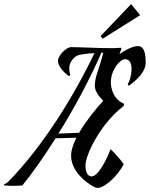

<svg xmlns="http://www.w3.org/2000/svg" viewBox="-174 -905 731 937"><path d="M431 -399C378 -420 367 -477 367 -502C367 -565 411 -616 437 -616C455 -616 468 -601 468 -569C468 -536 457 -504 449 -494L454 -486C454 -486 537 -540 537 -598C537 -664 521 -680 499 -680C473 -680 438 -661 409 -641C412 -649 415 -658 419 -667L416 -672C393 -670 383 -670 359 -670C305 -670 213 -675 173 -675C149 -675 109 -634 109 -608C109 -585 130 -557 163 -533L169 -539C165 -552 164 -566 164 -574C164 -602 189 -629 206 -635C221 -640 255 -644 287 -646C186 -434 34 -189 -134 -18C-141 -11 -150 -7 -153 -7L-154 0C-138 1 -123 2 -110 2C-84 2 -65 0 -65 0C-15 -61 41 -141 97 -230L199 -233C183 -201 173 -171 173 -146C173 -68 246 -15 281 5C288 9 295 12 301 12C311 12 314 11 325 6C366 -14 409 -63 430 -104C430 -104 398 -148 366 -176H365C346 -125 305 -44 273 -44C266 -44 243 -48 243 -97C243 -152 321 -307 430 -388ZM298 -541C292 -522 289 -505 289 -485C289 -461 307 -436 330 -413C290 -370 244 -312 212 -257L111 -253C189 -377 264 -518 321 -648H330C327 -633 312 -582 298 -541ZM466 -885 317 -729 327 -716 510 -831Z"/></svg>

Font: Romanesco
Style: Regular
Weight: 400
Designer: Astigmatic (AOETI)
Foundry: Astigmatic (AOETI)
Version: Version 1.000